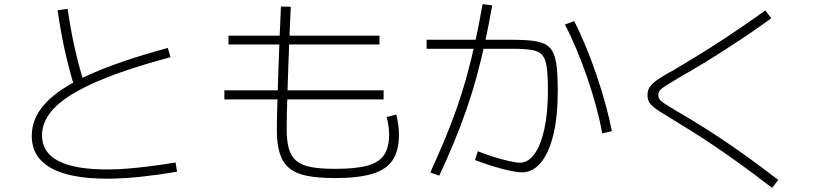

<svg xmlns="http://www.w3.org/2000/svg" viewBox="-20 -834 4040 937"><path d="M502 38Q321 38 228 -14.5Q135 -67 135 -171Q135 -259 204 -332.5Q273 -406 420 -471.5Q567 -537 799 -600L812 -555Q592 -496 453.5 -436Q315 -376 250 -312Q185 -248 185 -173Q185 -7 504 -7Q552 -7 606 -11.5Q660 -16 718.5 -23.5Q777 -31 837 -41L844 4Q757 19 668 28.5Q579 38 502 38ZM343 -410Q314 -506 294.5 -596Q275 -686 261 -784L310 -791Q324 -693 343.5 -605Q363 -517 392 -423Z M1615 35Q1533 35 1478 24Q1423 13 1391 -14Q1359 -41 1345 -86.5Q1331 -132 1331 -200Q1331 -223 1332 -270.5Q1333 -318 1335 -381.5Q1337 -445 1339.5 -517Q1342 -589 1345 -662Q1348 -735 1351 -802L1399 -801Q1396 -737 1393 -665.5Q1390 -594 1387.5 -522.5Q1385 -451 1383 -388.5Q1381 -326 1380 -278Q1379 -230 1379 -205Q1379 -147 1389.5 -109Q1400 -71 1426.5 -49Q1453 -27 1499 -18.5Q1545 -10 1615 -10Q1715 -10 1772.5 -25.5Q1830 -41 1854.5 -78Q1879 -115 1879 -178Q1879 -199 1875.5 -222Q1872 -245 1867 -263L1914 -275Q1920 -250 1923.5 -226Q1927 -202 1927 -177Q1927 -99 1896 -52.5Q1865 -6 1796.5 14.5Q1728 35 1615 35ZM1075 -349V-393H1852V-349ZM1095 -617V-660H1832V-617Z M2527 7Q2505 7 2465.5 -1.5Q2426 -10 2381.5 -24Q2337 -38 2298 -53L2312 -96Q2348 -81 2388.5 -68.5Q2429 -56 2464.5 -48Q2500 -40 2518 -40Q2558 -40 2589 -83.5Q2620 -127 2637 -206.5Q2654 -286 2654 -393Q2654 -463 2648.5 -504Q2643 -545 2627 -564.5Q2611 -584 2576.5 -590Q2542 -596 2483 -596H2062V-640H2479Q2539 -640 2579 -635Q2619 -630 2643.5 -616.5Q2668 -603 2680.5 -575Q2693 -547 2697.5 -501.5Q2702 -456 2702 -389Q2702 -268 2681 -179Q2660 -90 2620.5 -41.5Q2581 7 2527 7ZM2080 8Q2119 -78 2151.5 -156Q2184 -234 2210.5 -310Q2237 -386 2258.5 -464.5Q2280 -543 2299 -629Q2318 -715 2335 -814L2382 -808Q2365 -710 2346 -623Q2327 -536 2305 -456Q2283 -376 2256 -298.5Q2229 -221 2196.5 -142Q2164 -63 2124 23ZM2919 -183Q2908 -245 2889 -315Q2870 -385 2845.5 -456Q2821 -527 2793.5 -593Q2766 -659 2737 -714L2782 -731Q2811 -675 2838.5 -608Q2866 -541 2890.5 -469.5Q2915 -398 2934.5 -327Q2954 -256 2966 -194Z M3748 83Q3655 11 3580 -42.5Q3505 -96 3446.5 -135Q3388 -174 3341.5 -202.5Q3295 -231 3258 -254Q3223 -275 3200.5 -289.5Q3178 -304 3164.5 -316Q3151 -328 3145.5 -340.5Q3140 -353 3140 -370Q3140 -388 3146.5 -401.5Q3153 -415 3167 -428Q3181 -441 3207 -457Q3233 -473 3271 -494Q3316 -521 3379.5 -559.5Q3443 -598 3526.5 -653Q3610 -708 3715 -783L3744 -745Q3681 -699 3624.5 -661Q3568 -623 3519 -591.5Q3470 -560 3428.5 -534.5Q3387 -509 3354 -490Q3321 -471 3297 -457Q3255 -432 3232.5 -418Q3210 -404 3201.5 -394Q3193 -384 3193 -370Q3193 -358 3199.5 -348.5Q3206 -339 3225.5 -327Q3245 -315 3282 -292Q3307 -278 3342 -257Q3377 -236 3422 -207.5Q3467 -179 3522 -142Q3577 -105 3641 -58.5Q3705 -12 3778 44Z"/></svg>

Font: M PLUS 1 Thin Light
Style: Regular
Weight: 300
Version: Version 1.001